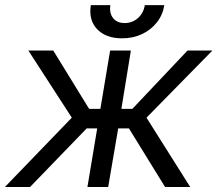

<svg xmlns="http://www.w3.org/2000/svg" viewBox="-46 -748 870 768"><path d="M-26.4 0 241.2 -277.3 67.4 -545.9H167L310.5 -312.5H355.5L394.5 -545.9H477.5L439.5 -312.5H483.4L704.1 -545.9H803.7L540 -277.3L714.8 0H614.3L469.7 -234.4H426.8L386.7 0H303.7L342.8 -234.4H300.8L74.2 0ZM442.4 -594.7Q377 -594.7 342.3 -631.6Q307.6 -668.5 317.4 -727.5H395.5Q390.6 -695.8 406.2 -675.8Q421.9 -655.8 452.6 -655.8Q483.4 -655.8 505.9 -675.8Q528.3 -695.8 533.2 -727.5H611.3Q605 -688 581.3 -658.2Q557.6 -628.4 522 -611.6Q486.3 -594.7 442.4 -594.7Z"/></svg>

Font: Inter Tight
Style: Italic
Weight: 400
Italic angle: -9.39999°
Designer: Rasmus Andersson
Foundry: rsms
Version: Version 3.002